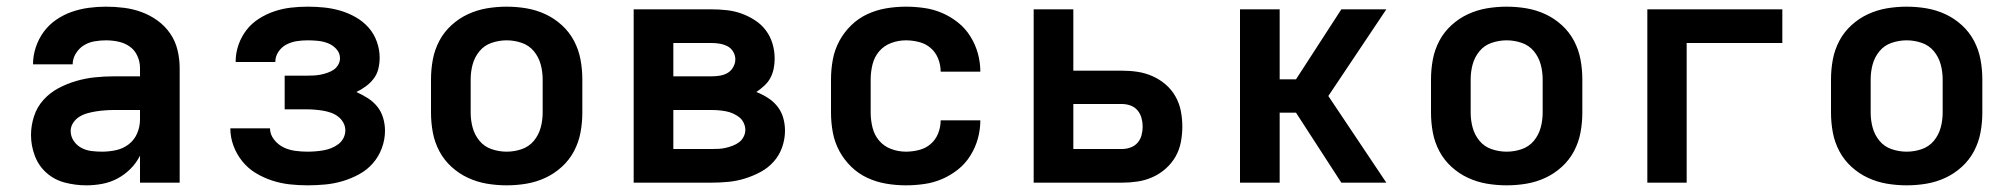

<svg xmlns="http://www.w3.org/2000/svg" viewBox="-20 -548 6040 576"><path d="M239 8Q207 8 175.5 0Q144 -8 120 -29Q96 -50 84.5 -80.5Q73 -111 73 -143Q73 -171 82 -199Q91 -227 110.5 -248.5Q130 -270 155.5 -283.5Q181 -297 208.5 -305Q236 -313 264.5 -316Q293 -319 322 -319H400V-344Q400 -363 392 -380.5Q384 -398 369 -408.5Q354 -419 335.5 -423Q317 -427 298 -427Q281 -427 263.5 -424Q246 -421 231.5 -412Q217 -403 207.5 -387.5Q198 -372 198 -355H79Q79 -381 87.5 -406.5Q96 -432 111.5 -453Q127 -474 149 -489Q171 -504 195.5 -512.5Q220 -521 246 -524.5Q272 -528 298 -528Q325 -528 352.5 -524.5Q380 -521 405.5 -511.5Q431 -502 453 -486Q475 -470 490.5 -447.5Q506 -425 512.5 -398Q519 -371 519 -344V0H400V-81Q389 -59 371.5 -41.5Q354 -24 332.5 -12.5Q311 -1 287 3.5Q263 8 239 8ZM286 -93Q307 -93 328 -97.5Q349 -102 366 -115Q383 -128 391.5 -148Q400 -168 400 -189V-218H322Q309 -218 295.5 -217Q282 -216 269 -214Q256 -212 243 -208.5Q230 -205 218.5 -198Q207 -191 199.5 -179.5Q192 -168 192 -155Q192 -139 201 -125.5Q210 -112 224 -104.5Q238 -97 254 -95Q270 -93 286 -93Z M902 8Q875 8 848.5 5Q822 2 796 -6.5Q770 -15 747 -29Q724 -43 707 -64Q690 -85 680.5 -110.5Q671 -136 671 -163H790Q790 -145 802 -129.5Q814 -114 830.5 -106Q847 -98 865.5 -95.5Q884 -93 902 -93Q914 -93 926.5 -94Q939 -95 950.5 -97Q962 -99 973.5 -103.5Q985 -108 995 -115.5Q1005 -123 1010.5 -134Q1016 -145 1016 -157Q1016 -169 1010 -180Q1004 -191 994 -198.5Q984 -206 972.5 -210Q961 -214 949 -216Q937 -218 924.5 -219Q912 -220 900 -220H834V-321H900Q910 -321 920.5 -321.5Q931 -322 941.5 -324Q952 -326 962 -329.5Q972 -333 980.5 -338.5Q989 -344 994.5 -353.5Q1000 -363 1000 -373Q1000 -389 989 -401Q978 -413 963.5 -418.5Q949 -424 933.5 -425.5Q918 -427 903 -427Q886 -427 870 -424.5Q854 -422 839.5 -414.5Q825 -407 815.5 -393Q806 -379 806 -363V-362H687V-364Q687 -389 695.5 -413.5Q704 -438 719.5 -458Q735 -478 757 -492Q779 -506 803 -514Q827 -522 852 -525Q877 -528 903 -528Q928 -528 952.5 -525.5Q977 -523 1001 -516Q1025 -509 1047 -496.5Q1069 -484 1085.5 -465.5Q1102 -447 1110.5 -423Q1119 -399 1119 -375Q1119 -358 1115 -341.5Q1111 -325 1101 -312Q1091 -299 1077.5 -289Q1064 -279 1049 -272Q1067 -264 1083.5 -253.5Q1100 -243 1112 -228Q1124 -213 1129.5 -194Q1135 -175 1135 -156Q1135 -129 1125.5 -103.5Q1116 -78 1098.5 -58Q1081 -38 1057 -25Q1033 -12 1007.5 -4.5Q982 3 955.5 5.5Q929 8 902 8Z M1500 8Q1470 8 1440.5 3Q1411 -2 1384 -14.5Q1357 -27 1334.5 -47.5Q1312 -68 1298 -94.5Q1284 -121 1278.5 -150.5Q1273 -180 1273 -210V-310Q1273 -340 1278.5 -369.5Q1284 -399 1298 -425.5Q1312 -452 1334.5 -472.5Q1357 -493 1384 -505.5Q1411 -518 1440.5 -523Q1470 -528 1500 -528Q1530 -528 1559.5 -523Q1589 -518 1616 -505.5Q1643 -493 1665.5 -472.5Q1688 -452 1702 -425.5Q1716 -399 1721.5 -369.5Q1727 -340 1727 -310V-210Q1727 -180 1721.5 -150.5Q1716 -121 1702 -94.5Q1688 -68 1665.5 -47.5Q1643 -27 1616 -14.5Q1589 -2 1559.5 3Q1530 8 1500 8ZM1500 -93Q1523 -93 1545 -100.5Q1567 -108 1581.5 -125.5Q1596 -143 1602 -165Q1608 -187 1608 -210V-310Q1608 -333 1602 -355Q1596 -377 1581.5 -394.5Q1567 -412 1545 -419.5Q1523 -427 1500 -427Q1477 -427 1455 -419.5Q1433 -412 1418.5 -394.5Q1404 -377 1398 -355Q1392 -333 1392 -310V-210Q1392 -187 1398 -165Q1404 -143 1418.5 -125.5Q1433 -108 1455 -100.5Q1477 -93 1500 -93Z M1881 0V-520H2115Q2137 -520 2160 -517.5Q2183 -515 2204 -507.5Q2225 -500 2244.5 -487.5Q2264 -475 2277.5 -457Q2291 -439 2297.5 -417Q2304 -395 2304 -372Q2304 -357 2301 -342Q2298 -327 2291 -314Q2284 -301 2272.5 -290.5Q2261 -280 2249 -272Q2267 -265 2283.5 -254.5Q2300 -244 2312 -229Q2324 -214 2329.5 -195Q2335 -176 2335 -156Q2335 -131 2326.5 -106.5Q2318 -82 2301 -63Q2284 -44 2261.5 -32Q2239 -20 2215 -12.5Q2191 -5 2165.5 -2.5Q2140 0 2115 0ZM2000 -319H2115Q2127 -319 2139.5 -321Q2152 -323 2162.5 -329Q2173 -335 2179.5 -346.5Q2186 -358 2186 -370Q2186 -382 2179.5 -393Q2173 -404 2162 -409.5Q2151 -415 2139 -417Q2127 -419 2115 -419H2000ZM2000 -101H2115Q2126 -101 2136.5 -101.5Q2147 -102 2157.5 -104.5Q2168 -107 2178.5 -111Q2189 -115 2197.5 -121.5Q2206 -128 2211 -138Q2216 -148 2216 -158Q2216 -169 2211 -179.5Q2206 -190 2197.5 -196.5Q2189 -203 2179 -207.5Q2169 -212 2158.5 -214Q2148 -216 2137 -217Q2126 -218 2115 -218H2000Z M2698 8Q2668 8 2638.5 3Q2609 -2 2582 -14.5Q2555 -27 2533.5 -48Q2512 -69 2498 -95Q2484 -121 2478.5 -150.5Q2473 -180 2473 -210V-310Q2473 -340 2478.5 -369.5Q2484 -399 2498 -425Q2512 -451 2533.5 -472Q2555 -493 2582 -505.5Q2609 -518 2638.5 -523Q2668 -528 2698 -528Q2725 -528 2753 -524Q2781 -520 2806.5 -509Q2832 -498 2854 -480.5Q2876 -463 2891 -439Q2906 -415 2913.5 -388Q2921 -361 2921 -333H2802Q2802 -353 2794.5 -372Q2787 -391 2772 -404Q2757 -417 2737 -422Q2717 -427 2698 -427Q2675 -427 2653.5 -419Q2632 -411 2617.5 -394Q2603 -377 2597.5 -354.5Q2592 -332 2592 -310V-210Q2592 -188 2597.5 -165.5Q2603 -143 2617.5 -126Q2632 -109 2653.5 -101Q2675 -93 2698 -93Q2717 -93 2737 -98Q2757 -103 2772 -116Q2787 -129 2794.5 -148Q2802 -167 2802 -187H2921Q2921 -159 2913.5 -132Q2906 -105 2891 -81Q2876 -57 2854 -39.5Q2832 -22 2806.5 -11Q2781 0 2753 4Q2725 8 2698 8Z M3081 0V-520H3200V-336H3346Q3370 -336 3393 -332.5Q3416 -329 3437.5 -319.5Q3459 -310 3477 -294.5Q3495 -279 3506.5 -258.5Q3518 -238 3522.5 -215Q3527 -192 3527 -168Q3527 -145 3522.5 -121.5Q3518 -98 3506.5 -78Q3495 -58 3477 -42Q3459 -26 3437.5 -16.5Q3416 -7 3393 -3.5Q3370 0 3346 0ZM3200 -101H3346Q3359 -101 3371.5 -105.5Q3384 -110 3392.5 -119.5Q3401 -129 3404.5 -142Q3408 -155 3408 -168Q3408 -181 3404.5 -194Q3401 -207 3392.5 -217Q3384 -227 3371.5 -231.5Q3359 -236 3346 -236H3200Z M3700 0V-520H3819V-310H3868L4004 -520H4139L3965 -260L4139 0H4004L3868 -210H3819V0Z M4500 8Q4470 8 4440.5 3Q4411 -2 4384 -14.5Q4357 -27 4334.5 -47.5Q4312 -68 4298 -94.5Q4284 -121 4278.5 -150.5Q4273 -180 4273 -210V-310Q4273 -340 4278.5 -369.5Q4284 -399 4298 -425.5Q4312 -452 4334.5 -472.5Q4357 -493 4384 -505.5Q4411 -518 4440.5 -523Q4470 -528 4500 -528Q4530 -528 4559.5 -523Q4589 -518 4616 -505.5Q4643 -493 4665.5 -472.5Q4688 -452 4702 -425.5Q4716 -399 4721.5 -369.5Q4727 -340 4727 -310V-210Q4727 -180 4721.5 -150.5Q4716 -121 4702 -94.5Q4688 -68 4665.5 -47.5Q4643 -27 4616 -14.5Q4589 -2 4559.5 3Q4530 8 4500 8ZM4500 -93Q4523 -93 4545 -100.5Q4567 -108 4581.5 -125.5Q4596 -143 4602 -165Q4608 -187 4608 -210V-310Q4608 -333 4602 -355Q4596 -377 4581.5 -394.5Q4567 -412 4545 -419.5Q4523 -427 4500 -427Q4477 -427 4455 -419.5Q4433 -412 4418.5 -394.5Q4404 -377 4398 -355Q4392 -333 4392 -310V-210Q4392 -187 4398 -165Q4404 -143 4418.5 -125.5Q4433 -108 4455 -100.5Q4477 -93 4500 -93Z M4922 0V-520H5327V-419H5040V0Z M5700 8Q5670 8 5640.5 3Q5611 -2 5584 -14.5Q5557 -27 5534.5 -47.5Q5512 -68 5498 -94.5Q5484 -121 5478.5 -150.5Q5473 -180 5473 -210V-310Q5473 -340 5478.5 -369.5Q5484 -399 5498 -425.5Q5512 -452 5534.5 -472.5Q5557 -493 5584 -505.5Q5611 -518 5640.5 -523Q5670 -528 5700 -528Q5730 -528 5759.5 -523Q5789 -518 5816 -505.5Q5843 -493 5865.5 -472.5Q5888 -452 5902 -425.5Q5916 -399 5921.5 -369.5Q5927 -340 5927 -310V-210Q5927 -180 5921.5 -150.5Q5916 -121 5902 -94.5Q5888 -68 5865.5 -47.5Q5843 -27 5816 -14.5Q5789 -2 5759.5 3Q5730 8 5700 8ZM5700 -93Q5723 -93 5745 -100.5Q5767 -108 5781.5 -125.5Q5796 -143 5802 -165Q5808 -187 5808 -210V-310Q5808 -333 5802 -355Q5796 -377 5781.5 -394.5Q5767 -412 5745 -419.5Q5723 -427 5700 -427Q5677 -427 5655 -419.5Q5633 -412 5618.5 -394.5Q5604 -377 5598 -355Q5592 -333 5592 -310V-210Q5592 -187 5598 -165Q5604 -143 5618.5 -125.5Q5633 -108 5655 -100.5Q5677 -93 5700 -93Z"/></svg>

Font: Iosevka Aile
Style: Bold
Weight: 700
Designer: Belleve Invis
Foundry: Belleve Invis
Version: Version 28.0.1; ttfautohint (v1.8.4)